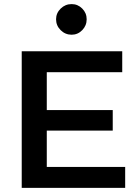

<svg xmlns="http://www.w3.org/2000/svg" viewBox="-20 -908 668 928"><path d="M85 0V-660.2H570.8V-559.1H206.1V-376H524.9V-276.9H206.1V-101.1H585V0ZM251 -814.9Q251 -844.7 273.2 -866.5Q295.4 -888.2 326.2 -888.2Q356 -888.2 377.4 -866.7Q398.9 -845.2 398.9 -814.9Q398.9 -784.2 377.4 -762.2Q356 -740.2 326.2 -740.2Q295.4 -740.2 273.2 -762.2Q251 -784.2 251 -814.9Z"/></svg>

Font: Human Sans Medium
Style: Regular
Weight: 500
Designer: Tim Radville
Foundry: Continuum
Version: Version 1.000;FEAKit 1.0